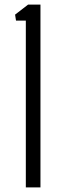

<svg xmlns="http://www.w3.org/2000/svg" viewBox="-20 -820 253 840"><path d="M93 0V-730H50L46 -756L103 -800H157V0Z"/></svg>

Font: Big Shoulders Text Light
Style: Regular
Weight: 300
Designer: Patric King
Foundry: XO Type Co
Version: Version 1.000; ttfautohint (v1.8.2)